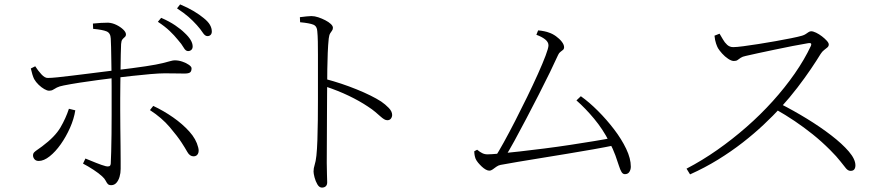

<svg xmlns="http://www.w3.org/2000/svg" viewBox="-20 -818 4040 872"><path d="M788 -637Q772 -657 750.5 -677.5Q729 -698 697 -719L712 -737Q749 -721 775.5 -703Q802 -685 818 -669Q855 -635 855 -607Q855 -597 849 -591.5Q843 -586 834 -586Q823 -586 814 -602Q805 -618 788 -637ZM874 -704Q856 -724 836 -741.5Q816 -759 784 -780L798 -798Q834 -783 860.5 -767Q887 -751 905 -736Q925 -720 933.5 -705Q942 -690 942 -675Q942 -665 936.5 -659.5Q931 -654 922 -654Q911 -654 901 -669.5Q891 -685 874 -704ZM368 -98Q390 -89 416 -78.5Q442 -68 461 -63Q470 -61 476 -63Q482 -65 483 -75Q484 -92 485 -128Q486 -164 486.5 -209Q487 -254 487 -298Q487 -342 487 -374Q487 -395 487 -424Q487 -453 486.5 -485Q486 -517 485.5 -548Q485 -579 484.5 -604Q484 -629 483 -643Q482 -668 464 -675.5Q446 -683 403 -687L402 -711Q419 -713 438.5 -714Q458 -715 471 -715Q490 -714 508.5 -705Q527 -696 539.5 -684Q552 -672 552 -662Q552 -654 546.5 -649.5Q541 -645 536 -639Q531 -633 530 -618Q529 -601 528.5 -570.5Q528 -540 527.5 -504Q527 -468 526.5 -433.5Q526 -399 526 -372Q526 -353 526 -317Q526 -281 526.5 -238.5Q527 -196 527.5 -155.5Q528 -115 528 -86.5Q528 -58 528 -51Q528 -32 523 -15Q518 2 508.5 12.5Q499 23 485 23Q474 23 469 17Q464 11 459.5 2Q455 -7 444 -17Q429 -31 404.5 -47Q380 -63 357 -75ZM120 -507 140 -517Q152 -498 168 -480.5Q184 -463 198 -464Q213 -464 242 -467Q271 -470 307.5 -474.5Q344 -479 380.5 -483.5Q417 -488 448 -492Q479 -496 497 -498Q589 -509 641.5 -517Q694 -525 719.5 -531.5Q745 -538 755.5 -541Q766 -544 774 -544Q791 -544 808.5 -538Q826 -532 838 -523.5Q850 -515 850 -508Q850 -494 843 -489Q836 -484 818 -484Q799 -484 777.5 -484.5Q756 -485 728 -485Q705 -485 663.5 -481.5Q622 -478 578 -473Q534 -468 500 -464Q468 -460 425.5 -454.5Q383 -449 341.5 -442.5Q300 -436 270 -430Q249 -426 238.5 -420.5Q228 -415 221 -410.5Q214 -406 203 -406Q194 -406 181 -413.5Q168 -421 155.5 -433Q143 -445 135 -459Q131 -467 127 -480Q123 -493 120 -507ZM805 -170Q787 -198 751 -240.5Q715 -283 661 -318L676 -337Q723 -315 766 -285Q809 -255 840 -220.5Q871 -186 880 -149Q885 -131 879 -119.5Q873 -108 859 -108Q842 -108 831 -127.5Q820 -147 805 -170ZM293 -324 322 -317Q316 -278 298 -237.5Q280 -197 256 -163Q232 -129 205.5 -108Q179 -87 156 -87Q143 -87 136.5 -95Q130 -103 130 -112Q130 -121 135.5 -126.5Q141 -132 150 -138Q159 -144 171 -153Q230 -197 254.5 -239Q279 -281 293 -324Z M1342 -740Q1360 -742 1372 -743.5Q1384 -745 1394 -745Q1409 -745 1425.5 -739.5Q1442 -734 1457.5 -726Q1473 -718 1482.5 -709Q1492 -700 1492 -692Q1492 -684 1488 -679Q1484 -674 1479.5 -666.5Q1475 -659 1473 -643Q1470 -615 1468.5 -577.5Q1467 -540 1466.5 -504Q1466 -468 1466 -442Q1466 -429 1465.5 -388.5Q1465 -348 1465 -293.5Q1465 -239 1464.5 -182Q1464 -125 1464 -78Q1464 -47 1465 -25.5Q1466 -4 1466 10Q1466 22 1459.5 28Q1453 34 1442 34Q1430 34 1421.5 19.5Q1413 5 1408.5 -12.5Q1404 -30 1404 -39Q1404 -54 1409 -69Q1414 -84 1417 -111Q1420 -139 1421.5 -182Q1423 -225 1423.5 -273.5Q1424 -322 1424 -367Q1424 -412 1424 -443Q1424 -473 1424 -505.5Q1424 -538 1424 -569.5Q1424 -601 1423.5 -629Q1423 -657 1421 -676Q1420 -699 1403 -706Q1386 -713 1343 -717ZM1459 -459Q1531 -440 1600 -412Q1669 -384 1711 -357Q1730 -344 1745.5 -328Q1761 -312 1761 -296Q1761 -287 1755.5 -279.5Q1750 -272 1739 -272Q1732 -272 1724.5 -276.5Q1717 -281 1707.5 -289.5Q1698 -298 1684.5 -309.5Q1671 -321 1651 -334Q1612 -360 1564 -383Q1516 -406 1459 -425Z M2416 -660 2424 -680Q2438 -679 2452 -676Q2466 -673 2473 -670Q2489 -665 2505 -653.5Q2521 -642 2531.5 -628.5Q2542 -615 2542 -603Q2542 -596 2537 -591.5Q2532 -587 2525.5 -582.5Q2519 -578 2515 -569Q2501 -538 2478 -490.5Q2455 -443 2427 -388.5Q2399 -334 2370.5 -279.5Q2342 -225 2316.5 -178.5Q2291 -132 2272 -102H2227Q2244 -128 2268 -171.5Q2292 -215 2319.5 -268.5Q2347 -322 2374 -377.5Q2401 -433 2423 -482Q2445 -531 2458 -565.5Q2471 -600 2471 -612Q2471 -627 2456 -639Q2441 -651 2416 -660ZM2598 -362 2618 -381Q2656 -354 2695.5 -314.5Q2735 -275 2769 -230.5Q2803 -186 2824 -142Q2845 -98 2845 -61Q2845 -48 2838.5 -37.5Q2832 -27 2818 -27Q2809 -27 2803 -36.5Q2797 -46 2791 -65Q2785 -84 2775 -112Q2765 -140 2746 -176Q2718 -231 2678.5 -278.5Q2639 -326 2598 -362ZM2134 -131 2147 -138Q2159 -128 2170 -122.5Q2181 -117 2194 -117Q2210 -117 2248.5 -120.5Q2287 -124 2339.5 -130Q2392 -136 2451.5 -143.5Q2511 -151 2570 -160Q2629 -169 2680.5 -177.5Q2732 -186 2767 -193L2775 -159Q2732 -150 2675.5 -140Q2619 -130 2558 -120Q2497 -110 2439 -100.5Q2381 -91 2332.5 -83Q2284 -75 2253 -69Q2243 -67 2234 -60.5Q2225 -54 2217.5 -48.5Q2210 -43 2202 -43Q2195 -43 2186 -48Q2177 -53 2168 -61.5Q2159 -70 2151.5 -79Q2144 -88 2140 -97Q2137 -105 2135.5 -113.5Q2134 -122 2134 -131Z M3225 -656 3248 -665Q3255 -654 3263 -639.5Q3271 -625 3282.5 -614.5Q3294 -604 3310 -604Q3325 -604 3355.5 -608Q3386 -612 3424.5 -618Q3463 -624 3502 -631Q3541 -638 3573.5 -644.5Q3606 -651 3623 -656Q3633 -659 3639.5 -663.5Q3646 -668 3652 -672Q3658 -676 3664 -676Q3673 -676 3686.5 -669.5Q3700 -663 3713 -653Q3726 -643 3735 -633Q3744 -623 3744 -616Q3744 -608 3737.5 -602.5Q3731 -597 3722.5 -590.5Q3714 -584 3707 -573Q3690 -545 3663 -505Q3636 -465 3601.5 -420Q3567 -375 3527 -331Q3492 -293 3448.5 -252Q3405 -211 3353 -170.5Q3301 -130 3241 -93Q3181 -56 3114 -26L3098 -52Q3169 -89 3237.5 -137Q3306 -185 3370 -241Q3434 -297 3489.5 -358.5Q3545 -420 3589.5 -484Q3634 -548 3663 -610Q3669 -625 3651 -622Q3620 -617 3579.5 -609Q3539 -601 3498.5 -592.5Q3458 -584 3423 -576.5Q3388 -569 3367 -564Q3352 -561 3344 -555.5Q3336 -550 3330 -545.5Q3324 -541 3313 -541Q3302 -541 3287 -551Q3272 -561 3259.5 -575Q3247 -589 3241 -599Q3237 -606 3232 -620.5Q3227 -635 3225 -656ZM3502 -322 3523 -347Q3584 -316 3644.5 -279Q3705 -242 3755 -203.5Q3805 -165 3835 -130Q3865 -95 3865 -67Q3865 -56 3860 -49Q3855 -42 3843 -42Q3832 -42 3822.5 -53Q3813 -64 3797 -85Q3781 -106 3750 -137Q3711 -176 3671 -208Q3631 -240 3589.5 -268Q3548 -296 3502 -322Z"/></svg>

Font: Source Han Serif JP VF
Style: Regular
Weight: 250
Designer: Ryoko NISHIZUKA 西塚涼子 (kana & ideographs); Frank Grießhammer (Latin, Greek & Cyrillic); Wenlong ZHANG 张文龙 (bopomofo); San
Foundry: Adobe
Version: Version 2.001;hotconv 1.1.0;makeotfexe 2.6.0